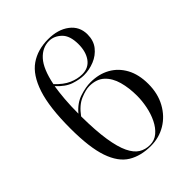

<svg xmlns="http://www.w3.org/2000/svg" viewBox="-221 -885 1010 1010"><g transform="rotate(-45 284.5 -380.0)"><path d="M303 10Q228 10 175.5 -22Q123 -54 95.5 -133.5Q68 -213 68 -355Q68 -512 98 -602.5Q128 -693 183.5 -731.5Q239 -770 317 -770Q390 -770 436 -735Q482 -700 482 -641Q482 -595 457.5 -564Q433 -533 395 -517.5Q357 -502 317 -502Q286 -502 246 -515Q206 -528 167 -571Q161 -533 157 -486Q153 -439 153 -380Q189 -423 234 -437.5Q279 -452 315 -452Q376 -452 423 -426Q470 -400 497 -350.5Q524 -301 524 -230Q524 -159 494 -104.5Q464 -50 414 -20Q364 10 303 10ZM314 -760Q264 -760 226.5 -718.5Q189 -677 170 -583Q206 -544 242.5 -528Q279 -512 314 -512Q361 -512 386.5 -547Q412 -582 412 -638Q412 -702 381.5 -731Q351 -760 314 -760ZM153 -357Q154 -251 165 -181Q176 -111 195.5 -70.5Q215 -30 242 -13.5Q269 3 303 3Q337 3 362.5 -18.5Q388 -40 405 -75Q422 -110 430 -150.5Q438 -191 438 -228Q438 -287 424.5 -335.5Q411 -384 380 -413Q349 -442 296 -442Q269 -442 228.5 -425Q188 -408 153 -360Z"/></g></svg>

Font: Noto Serif Display SemiCondensed
Style: Regular
Weight: 400
Width: 4
Designer: Monotype Design Team
Foundry: Monotype Imaging Inc.
Version: Version 2.009